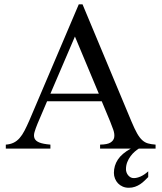

<svg xmlns="http://www.w3.org/2000/svg" viewBox="-20 -698 759 902"><path d="M450.2 0V-18.6Q484.9 -19 499.5 -28.6Q514.2 -38.1 516.6 -53.2Q519 -68.4 512.5 -87.6Q505.9 -106.9 497.6 -127L458 -222.2H201.2L156.2 -116.7Q147 -94.2 142.1 -77.1Q137.2 -60.1 142.3 -47.9Q147.5 -35.6 164.8 -28.6Q182.1 -21.5 216.8 -18.6V0H7.3V-18.6Q28.3 -20 43.9 -27.6Q59.6 -35.2 72 -49.3Q84.5 -63.5 95.2 -84.2Q106 -105 117.7 -131.8L350.1 -677.7H367.7L597.7 -127Q612.3 -92.3 624 -71.5Q635.7 -50.8 648.2 -39.6Q660.6 -28.3 675.5 -24.2Q690.4 -20 710.9 -18.6V0ZM332 -526.4 216.8 -257.8H444.3ZM676.3 133.8Q668 142.1 658.7 151.1Q649.4 160.2 638.4 167.5Q627.4 174.8 614.3 179.4Q601.1 184.1 585 184.1Q569.3 184.1 556.4 178.5Q543.5 172.9 534.4 163.3Q525.4 153.8 520.3 141.1Q515.1 128.4 515.1 114.3Q515.1 80.1 533.7 51.8Q552.2 23.4 594.7 0H632.3Q623.5 5.4 613 14.4Q602.5 23.4 593.3 35.9Q584 48.3 577.9 63.7Q571.8 79.1 571.8 97.2Q571.8 104 574.2 111.3Q576.7 118.7 581.5 124.8Q586.4 130.9 593 134.8Q599.6 138.7 608.4 138.7Q623.5 138.7 641.1 130.9Q658.7 123 676.3 106.9Z"/></svg>

Font: Doulos SIL
Style: Regular
Weight: 400
Designer: Walt Agee, Victor Gaultney, Peter Martin, Debbi Hosken
Foundry: SIL International
Version: Version 4.110; 2011; Maintenance release